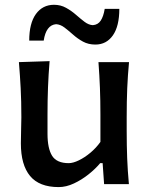

<svg xmlns="http://www.w3.org/2000/svg" viewBox="-20 -750 608 782"><path d="M219 12Q140 12 102.5 -33.2Q65 -78.5 65 -166Q65 -198.5 66 -222.8Q67 -247 67 -272Q67 -338.5 64.2 -390.8Q61.5 -443 57 -497L182 -501Q177.5 -446.5 175.5 -394Q173.5 -341.5 173.5 -284V-205Q173.5 -145.5 192.2 -115.5Q211 -85.5 260 -85.5Q277.5 -85.5 301.2 -97Q325 -108.5 348.5 -128.2Q372 -148 389 -172V-284Q389 -341.5 387 -392.2Q385 -443 381 -497H505.5Q500.5 -443 498.2 -390.8Q496 -338.5 496 -272V-218Q496 -156 498 -105.2Q500 -54.5 505 0H404L398 -85.5H388Q368.5 -62 340.5 -39.8Q312.5 -17.5 281 -2.8Q249.5 12 219 12ZM368.5 -568.5Q340 -568.5 318 -580.5Q296 -592.5 277.8 -608.8Q259.5 -625 242.8 -637.8Q226 -650.5 208.5 -651.5Q167.5 -648 158 -584.5H99Q99 -655 126.2 -692.8Q153.5 -730.5 200 -730.5Q227 -730.5 249 -718.2Q271 -706 289.2 -690Q307.5 -674 324.2 -661.2Q341 -648.5 358 -647.5Q379 -649 390.2 -666Q401.5 -683 406.5 -714H466Q466 -643.5 439.8 -606Q413.5 -568.5 368.5 -568.5Z"/></svg>

Font: Commissioner Flair Medium
Style: Regular
Weight: 500
Designer: Kostas Bartsokas
Foundry: Kostas Bartsokas
Version: Version 1.000; ttfautohint (v1.8.3)